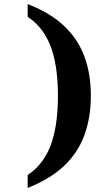

<svg xmlns="http://www.w3.org/2000/svg" viewBox="-20 -792 509 951"><path d="M117 139V75Q163 44 192.5 1.5Q222 -41 238 -92.5Q254 -144 260.5 -201Q267 -258 267 -318Q267 -377 260.5 -434Q254 -491 238 -542Q222 -593 192.5 -635.5Q163 -678 117 -709V-772Q230 -728 298.5 -662.5Q367 -597 398.5 -511Q430 -425 430 -318Q430 -211 398.5 -124Q367 -37 298.5 28.5Q230 94 117 139Z"/></svg>

Font: Noto Serif Gujarati
Style: Regular
Weight: 400
Designer: Universal Thirst, Indian Type Foundry and the Monotype Design Team
Foundry: Monotype Imaging Inc.
Version: Version 2.102